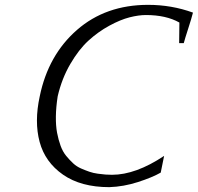

<svg xmlns="http://www.w3.org/2000/svg" viewBox="-20 -751 816 792"><path d="M719 -573 720 -658Q665 -689 582 -689Q552 -689 514.5 -679.5Q477 -670 431 -645Q385 -620 345 -583.5Q305 -547 270 -487Q235 -427 218 -354Q211 -309 210.5 -270.5Q210 -232 215.5 -203Q221 -174 230 -149.5Q239 -125 253 -108Q267 -91 281.5 -77.5Q296 -64 314.5 -56Q333 -48 349 -42.5Q365 -37 383.5 -34.5Q402 -32 415 -31Q428 -30 442 -30Q540 -30 657 -108L643 -39Q608 -19 549 0Q490 19 431 21Q314 21 240 -30.5Q166 -82 143.5 -165.5Q121 -249 144 -354Q179 -524 297.5 -627.5Q416 -731 591 -731Q688 -731 776 -699Q770 -675 756.5 -633.5Q743 -592 738 -573Z"/></svg>

Font: Afta serif
Style: Italic
Weight: 400
Italic angle: -12°
Designer: parq.ink
Foundry: Oriol Esparraguera Font
Version: Version 1.000